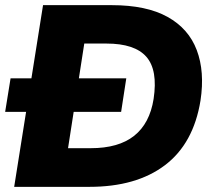

<svg xmlns="http://www.w3.org/2000/svg" viewBox="-30 -725 831 745"><path d="M0 0ZM0 0ZM25 0 137 -705H404Q538 -705 620 -659.5Q702 -614 733.5 -530.5Q765 -447 748 -335Q721 -168 610 -84Q499 0 317 0ZM234 -150H322Q430 -150 490.5 -198Q551 -246 566 -341Q583 -453 538 -504.5Q493 -556 383 -556H297ZM-10 -291 11 -421H460L440 -291Z"/></svg>

Font: Winston ExtraBold
Style: Italic
Weight: 800
Italic angle: -9°
Designer: Original fonts by Vernon Adams / Changes by Cristiano Sobral
Foundry: Original fonts by Vernon Adams / Changes by Cristiano Sobral
Version: Version 2.503;July 17, 2020;FontCreator 13.0.0.2655 64-bit